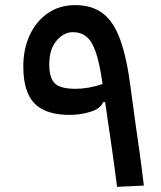

<svg xmlns="http://www.w3.org/2000/svg" viewBox="-20 -723 626 748"><path d="M436 4.9Q426.3 -72.3 414.3 -156Q402.3 -239.7 389.6 -325.2H381.8Q372.6 -300.8 335 -288.3Q297.4 -275.9 253.4 -275.4Q159.2 -274.9 115 -319.3Q70.8 -363.8 70.8 -463.9Q70.8 -532.2 95.9 -586.4Q121.1 -640.6 166.7 -671.9Q212.4 -703.1 272.9 -703.1Q338.4 -703.1 380.9 -670.7Q423.3 -638.2 449 -566.7Q474.6 -495.1 489.3 -378.4Q498.5 -307.1 506.8 -249Q515.1 -190.9 523.4 -132.3Q531.7 -73.7 540.5 0ZM379.4 -395.5Q378.9 -399.4 378.4 -403.8Q367.7 -478 353 -520.3Q338.4 -562.5 316.9 -580.1Q295.4 -597.7 263.7 -597.7Q229 -597.7 200.4 -564.7Q171.9 -531.7 171.9 -472.2Q171.9 -419.4 193.6 -398.2Q215.3 -377 273.9 -377Q323.7 -377 379.4 -395.5Z"/></svg>

Font: Cascadia Code NF
Style: Regular
Weight: 400
Monospace: yes
Designer: Aaron Bell
Foundry: Saja Typeworks
Version: Version 2404.023; ttfautohint (v1.8.4)